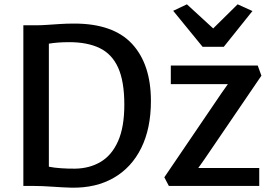

<svg xmlns="http://www.w3.org/2000/svg" viewBox="-20 -860 1263 888"><path d="M88 0V-743H146Q169.5 -743 198 -745Q226.5 -747 258.2 -749Q290 -751 323 -751Q504 -751 591 -656.8Q678 -562.5 678 -393Q678 -266 633.2 -175.5Q588.5 -85 506 -37.5Q423.5 10 311 8Q271.5 7 223 3.5Q174.5 0 136 0ZM206 -89Q230 -84 263.8 -81.8Q297.5 -79.5 328 -80Q394.5 -81 445.8 -111.5Q497 -142 526 -207Q555 -272 555 -376Q555 -483.5 526.5 -546.8Q498 -610 441.2 -637.5Q384.5 -665 300 -665Q271 -665 246.5 -663Q222 -661 206 -658ZM761 0 740 -40 1005 -430 1034 -471H770V-557H1172L1189 -510L926 -124L897 -83H1179V0ZM781 -810 844.5 -840 966 -728.5 1079 -840 1147.5 -809 1015 -643.5H917Z"/></svg>

Font: Koeln Type Sans
Style: Regular
Weight: 400
Designer: Eben Sorkin
Foundry: Eben Sorkin
Version: Version 2.001